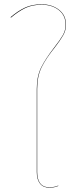

<svg xmlns="http://www.w3.org/2000/svg" viewBox="-20 -864 385 893"><path d="M210 7Q233 7 251 -1V1Q232 9 210 9Q181 9 166 -10Q151 -29 151 -64V-450Q151 -510 172 -551.5Q193 -593 232 -643Q260 -679 272.5 -701Q285 -723 285 -749Q285 -792 253.5 -817Q222 -842 174 -842Q129 -842 96.5 -826Q64 -810 31 -782L29 -784Q63 -813 96 -828.5Q129 -844 174 -844Q222 -844 254.5 -818.5Q287 -793 287 -749Q287 -723 274 -700Q261 -677 234 -642Q195 -594 174 -552Q153 -510 153 -450V-64Q153 -30 167 -11.5Q181 7 210 7Z"/></svg>

Font: FiraGO Two
Style: Regular
Weight: 100
Designer: bBox Type
Foundry: bBox Type GmbH
Version: Version 1.001